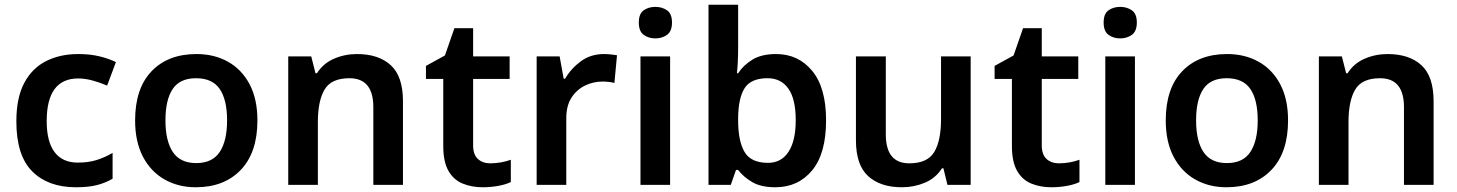

<svg xmlns="http://www.w3.org/2000/svg" viewBox="-20 -780 6145 810"><path d="M300 10Q183 10 116 -57Q49 -124 49 -268Q49 -368 82.5 -430.5Q116 -493 175 -522.5Q234 -552 310 -552Q361 -552 401 -542Q441 -532 469 -518L432 -419Q401 -432 370 -440.5Q339 -449 310 -449Q177 -449 177 -269Q177 -182 210.5 -138Q244 -94 308 -94Q353 -94 388 -105Q423 -116 455 -135V-26Q424 -8 388.5 1Q353 10 300 10Z M1066 -272Q1066 -137 996 -63.5Q926 10 806 10Q732 10 674 -23Q616 -56 583 -119Q550 -182 550 -272Q550 -407 619.5 -479.5Q689 -552 809 -552Q884 -552 942 -519.5Q1000 -487 1033 -424.5Q1066 -362 1066 -272ZM678 -272Q678 -186 709 -139Q740 -92 808 -92Q876 -92 907 -139Q938 -186 938 -272Q938 -359 907 -404.5Q876 -450 807 -450Q739 -450 708.5 -404.5Q678 -359 678 -272Z M1486 -552Q1577 -552 1628.5 -505Q1680 -458 1680 -353V0H1555V-328Q1555 -450 1454 -450Q1378 -450 1349.5 -402.5Q1321 -355 1321 -265V0H1196V-542H1293L1311 -471H1317Q1344 -513 1389.5 -532.5Q1435 -552 1486 -552Z M2048 -91Q2071 -91 2093.5 -95Q2116 -99 2135 -106V-12Q2115 -2 2083 4Q2051 10 2016 10Q1970 10 1932 -5.5Q1894 -21 1872 -59Q1850 -97 1850 -165V-447H1777V-502L1857 -546L1897 -661H1976V-542H2130V-447H1976V-166Q1976 -128 1996 -109.5Q2016 -91 2048 -91Z M2528 -552Q2540 -552 2556 -550.5Q2572 -549 2583 -547L2572 -430Q2562 -433 2547.5 -434.5Q2533 -436 2522 -436Q2483 -436 2448 -419Q2413 -402 2391 -368Q2369 -334 2369 -281V0H2244V-542H2341L2358 -448H2364Q2389 -491 2430.5 -521.5Q2472 -552 2528 -552Z M2745 -751Q2773 -751 2794 -736.5Q2815 -722 2815 -685Q2815 -648 2794 -633Q2773 -618 2745 -618Q2716 -618 2695.5 -633Q2675 -648 2675 -685Q2675 -722 2695.5 -736.5Q2716 -751 2745 -751ZM2807 -542V0H2682V-542Z M3094 -580Q3094 -548 3092.5 -518Q3091 -488 3089 -471H3094Q3116 -505 3154.5 -528.5Q3193 -552 3254 -552Q3348 -552 3406.5 -481Q3465 -410 3465 -272Q3465 -132 3406 -61Q3347 10 3251 10Q3190 10 3153 -12Q3116 -34 3094 -63H3085L3063 0H2969V-760H3094ZM3218 -450Q3149 -450 3122 -409Q3095 -368 3094 -283V-272Q3094 -185 3121 -139Q3148 -93 3220 -93Q3276 -93 3306.5 -139.5Q3337 -186 3337 -273Q3337 -362 3306 -406Q3275 -450 3218 -450Z M4075 -542V0H3977L3960 -70H3954Q3927 -28 3881.5 -9Q3836 10 3785 10Q3694 10 3642.5 -37Q3591 -84 3591 -188V-542H3717V-213Q3717 -91 3816 -91Q3893 -91 3921.5 -139Q3950 -187 3950 -277V-542Z M4447 -91Q4470 -91 4492.5 -95Q4515 -99 4534 -106V-12Q4514 -2 4482 4Q4450 10 4415 10Q4369 10 4331 -5.5Q4293 -21 4271 -59Q4249 -97 4249 -165V-447H4176V-502L4256 -546L4296 -661H4375V-542H4529V-447H4375V-166Q4375 -128 4395 -109.5Q4415 -91 4447 -91Z M4706 -751Q4734 -751 4755 -736.5Q4776 -722 4776 -685Q4776 -648 4755 -633Q4734 -618 4706 -618Q4677 -618 4656.5 -633Q4636 -648 4636 -685Q4636 -722 4656.5 -736.5Q4677 -751 4706 -751ZM4768 -542V0H4643V-542Z M5414 -272Q5414 -137 5344 -63.5Q5274 10 5154 10Q5080 10 5022 -23Q4964 -56 4931 -119Q4898 -182 4898 -272Q4898 -407 4967.5 -479.5Q5037 -552 5157 -552Q5232 -552 5290 -519.5Q5348 -487 5381 -424.5Q5414 -362 5414 -272ZM5026 -272Q5026 -186 5057 -139Q5088 -92 5156 -92Q5224 -92 5255 -139Q5286 -186 5286 -272Q5286 -359 5255 -404.5Q5224 -450 5155 -450Q5087 -450 5056.5 -404.5Q5026 -359 5026 -272Z M5834 -552Q5925 -552 5976.5 -505Q6028 -458 6028 -353V0H5903V-328Q5903 -450 5802 -450Q5726 -450 5697.5 -402.5Q5669 -355 5669 -265V0H5544V-542H5641L5659 -471H5665Q5692 -513 5737.5 -532.5Q5783 -552 5834 -552Z"/></svg>

Font: Noto Sans Medefaidrin SemiBold
Style: Regular
Weight: 600
Designer: Dalton Maag Ltd
Foundry: Dalton Maag Ltd
Version: Version 1.002; ttfautohint (v1.8.4.7-5d5b)